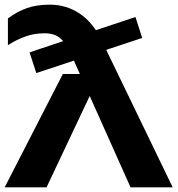

<svg xmlns="http://www.w3.org/2000/svg" viewBox="-31 -805 765 825"><path d="M125 -491 96 -580 551 -732 580 -642ZM-11 0 239 -487H399L169 0ZM183 -785Q254 -785 311.5 -746.5Q369 -708 406 -631L711 0H530L272 -577Q253 -619 228 -640.5Q203 -662 161 -662Q116 -662 77.5 -648Q39 -634 3 -611V-726Q44 -756 85.5 -770.5Q127 -785 183 -785Z"/></svg>

Font: Unbounded Medium
Style: Regular
Weight: 500
Designer: Luke Prowse, Jean-Baptiste Morizot, Fátima Lázaro, Florian Runge
Foundry: NaN
Version: Version 1.700